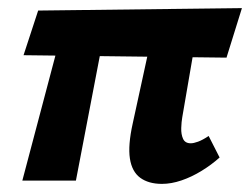

<svg xmlns="http://www.w3.org/2000/svg" viewBox="-20 -445 616 473"><path d="M379 8Q346 8 325.5 -7Q305 -22 300 -54.5Q295 -87 307 -141L366 -412H473L429 -156Q427 -145 426.5 -129.5Q426 -114 431 -103Q436 -92 450 -92Q457 -92 468 -96Q479 -100 494 -110L521 -57Q501 -39 476.5 -24Q452 -9 427 -0.5Q402 8 379 8ZM35 0 144 -412H246L167 0ZM538 -303 38 -309 74 -419 576 -425Z"/></svg>

Font: Ysabeau ExtraBold
Style: Italic
Weight: 800
Italic angle: -12°
Designer: Christian Thalmann (Catharsis Fonts)
Version: Version 2.002